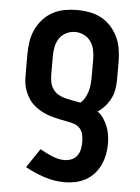

<svg xmlns="http://www.w3.org/2000/svg" viewBox="-53 -570 607 835"><g transform="rotate(5 250.0 -152.5)"><path d="M261 223Q215 223 171 208.5Q127 194 88 172L144 89Q156 96 169 102.5Q182 109 195 114.5Q208 120 222 123.5Q236 127 251 127Q267 127 282 121Q297 115 306.5 102Q316 89 319 73Q322 57 322 41Q322 26 318.5 10Q315 -6 304.5 -17.5Q294 -29 278.5 -34Q263 -39 247.5 -41.5Q232 -44 216.5 -47.5Q201 -51 185.5 -55Q170 -59 155.5 -65Q141 -71 127.5 -79Q114 -87 102 -97.5Q90 -108 81 -121Q72 -134 65.5 -148.5Q59 -163 55.5 -178.5Q52 -194 51.5 -209.5Q51 -225 51 -241V-320Q51 -347 55.5 -374.5Q60 -402 71.5 -426.5Q83 -451 101.5 -471.5Q120 -492 144 -505Q168 -518 195.5 -523Q223 -528 250 -528Q277 -528 304.5 -523Q332 -518 356 -505Q380 -492 398.5 -471.5Q417 -451 428.5 -426.5Q440 -402 444.5 -374.5Q449 -347 449 -320V-241Q449 -220 445.5 -199Q442 -178 432.5 -159Q423 -140 409 -124Q395 -108 377 -96Q392 -85 403 -69Q414 -53 421 -35Q428 -17 431 2Q434 21 434 40Q434 64 429.5 87.5Q425 111 415 132.5Q405 154 389 172Q373 190 352 201.5Q331 213 307.5 218Q284 223 261 223ZM299 -128Q311 -138 318.5 -151.5Q326 -165 330.5 -180Q335 -195 336.5 -210.5Q338 -226 338 -241V-320Q338 -340 334 -360Q330 -380 318.5 -397Q307 -414 288.5 -423Q270 -432 250 -432Q230 -432 211.5 -423Q193 -414 181.5 -397Q170 -380 166 -360Q162 -340 162 -320V-241Q162 -224 165 -207Q168 -190 177.5 -176Q187 -162 201.5 -153.5Q216 -145 232.5 -141Q249 -137 265.5 -134Q282 -131 299 -128Z"/></g></svg>

Font: Iosevka Curly
Style: Bold
Weight: 700
Monospace: yes
Designer: Belleve Invis
Foundry: Belleve Invis
Version: Version 22.1.2; ttfautohint (v1.8.4)